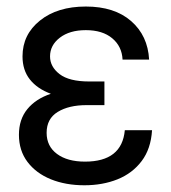

<svg xmlns="http://www.w3.org/2000/svg" viewBox="-20 -547 515 579"><path d="M234.4 11.7Q178.2 11.7 133.5 -6.3Q88.9 -24.4 63 -58.6Q37.1 -92.8 37.1 -140.6Q37.1 -187 62.5 -218Q87.9 -249 133.3 -264.2Q92.3 -279.3 70.1 -307.4Q47.9 -335.4 47.9 -377Q47.9 -442.9 100.6 -485.1Q153.3 -527.3 238.8 -527.3Q325.2 -527.3 375.5 -483.4Q425.8 -439.5 429.7 -367.2H349.6Q347.7 -407.2 318.4 -431.6Q289.1 -456.1 238.8 -456.1Q189.9 -456.1 160.4 -433.3Q130.9 -410.6 130.9 -377Q130.9 -345.7 159.7 -323.5Q188.5 -301.3 249 -301.3H294.9V-230H241.2Q187.5 -230 154.1 -209.5Q120.6 -189 120.6 -146.5Q120.6 -106 151.9 -82.8Q183.1 -59.6 236.3 -59.6Q347.7 -59.6 356.4 -154.3H438.5Q435.1 -98.1 407.2 -61.3Q379.4 -24.4 334.5 -6.3Q289.6 11.7 234.4 11.7Z"/></svg>

Font: Inter Display
Style: Regular
Weight: 400
Designer: Rasmus Andersson
Foundry: rsms
Version: Version 4.001;git-9221beed3